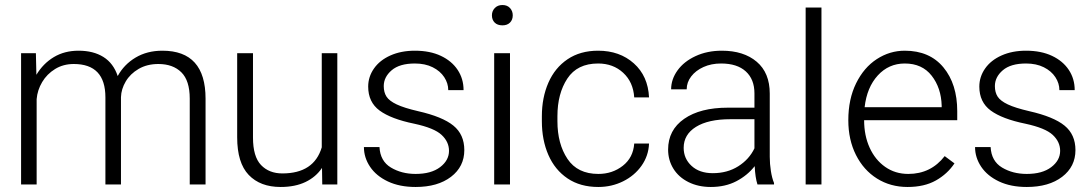

<svg xmlns="http://www.w3.org/2000/svg" viewBox="-20 -735 4351 765"><path d="M64 -523H123L125 -437Q152 -482 194.5 -507.5Q237 -533 293 -533Q352 -533 392 -508Q432 -483 449 -432Q474 -478 520 -505.5Q566 -533 627 -533Q799 -533 799 -342V0H736V-342Q736 -414 702.5 -447Q669 -480 611 -480Q566 -480 532.5 -460.5Q499 -441 481 -410.5Q463 -380 462 -348V0H400V-347Q400 -480 274 -480Q232 -480 199.5 -460Q167 -440 148 -408Q129 -376 126 -340V0H64Z M1324 0H1264L1263 -66Q1239 -30 1197.5 -10Q1156 10 1098 10Q1017 10 971 -38Q925 -86 925 -188V-523H988V-187Q988 -111 1020 -77.5Q1052 -44 1105 -44Q1231 -44 1262 -148V-523H1324Z M1631 -242Q1538 -261 1492.5 -294.5Q1447 -328 1447 -390Q1447 -429 1470 -462Q1493 -495 1535.5 -514Q1578 -533 1633 -533Q1693 -533 1736.5 -512.5Q1780 -492 1803.5 -456.5Q1827 -421 1827 -376H1766Q1766 -403 1750 -427.5Q1734 -452 1704 -467Q1674 -482 1633 -482Q1572 -482 1540.5 -455Q1509 -428 1509 -392Q1509 -367 1520 -350Q1531 -333 1560.5 -319Q1590 -305 1646 -292Q1743 -270 1786.5 -234.5Q1830 -199 1830 -137Q1830 -71 1777 -30.5Q1724 10 1636 10Q1572 10 1525.5 -12Q1479 -34 1454.5 -70.5Q1430 -107 1430 -149H1492Q1495 -93 1537.5 -67.5Q1580 -42 1636 -42Q1698 -42 1733.5 -69Q1769 -96 1769 -134Q1769 -170 1739.5 -197.5Q1710 -225 1631 -242Z M1982 -715Q2001 -715 2012 -703Q2023 -691 2023 -674Q2023 -656 2012 -645Q2001 -634 1982 -634Q1962 -634 1951 -645Q1940 -656 1940 -674Q1940 -691 1951.5 -703Q1963 -715 1982 -715ZM1949 -523H2012V0H1949Z M2507 -163H2566Q2564 -114 2536 -74.5Q2508 -35 2462.5 -12.5Q2417 10 2364 10Q2292 10 2241.5 -24Q2191 -58 2165 -117.5Q2139 -177 2139 -252V-272Q2139 -346 2165 -405.5Q2191 -465 2241.5 -499Q2292 -533 2363 -533Q2449 -533 2505.5 -482.5Q2562 -432 2566 -347H2507Q2503 -408 2463 -445Q2423 -482 2363 -482Q2280 -482 2240.5 -422Q2201 -362 2201 -272V-252Q2201 -162 2241 -102Q2281 -42 2364 -42Q2420 -42 2461.5 -74.5Q2503 -107 2507 -163Z M2853 -482Q2814 -482 2783 -468Q2752 -454 2734 -430.5Q2716 -407 2716 -379H2654Q2654 -419 2679.5 -454.5Q2705 -490 2751.5 -511.5Q2798 -533 2856 -533Q2943 -533 2995 -489Q3047 -445 3047 -362V-110Q3047 -82 3051.5 -53.5Q3056 -25 3064 -6V0H2998Q2989 -28 2987 -73Q2958 -36 2914 -13Q2870 10 2812 10Q2762 10 2723 -9.5Q2684 -29 2663 -63Q2642 -97 2642 -139Q2642 -217 2706 -261.5Q2770 -306 2880 -306H2986V-363Q2986 -419 2951.5 -450.5Q2917 -482 2853 -482ZM2986 -144V-260H2890Q2802 -260 2753 -229.5Q2704 -199 2704 -146Q2704 -103 2735.5 -74Q2767 -45 2820 -45Q2878 -45 2921.5 -72.5Q2965 -100 2986 -144Z M3190 -705H3253V0H3190Z M3360 -256Q3360 -340 3391 -403Q3422 -466 3473.5 -499.5Q3525 -533 3585 -533Q3684 -533 3739 -466.5Q3794 -400 3794 -292V-256H3423Q3423 -195 3445 -146.5Q3467 -98 3507 -70Q3547 -42 3599 -42Q3689 -42 3744 -113L3783 -84Q3755 -42 3709 -16Q3663 10 3596 10Q3528 10 3474.5 -23.5Q3421 -57 3390.5 -117.5Q3360 -178 3360 -256ZM3425 -308H3732V-314Q3730 -385 3692 -433.5Q3654 -482 3585 -482Q3521 -482 3477.5 -434.5Q3434 -387 3425 -308Z M4066 -242Q3973 -261 3927.5 -294.5Q3882 -328 3882 -390Q3882 -429 3905 -462Q3928 -495 3970.5 -514Q4013 -533 4068 -533Q4128 -533 4171.5 -512.5Q4215 -492 4238.5 -456.5Q4262 -421 4262 -376H4201Q4201 -403 4185 -427.5Q4169 -452 4139 -467Q4109 -482 4068 -482Q4007 -482 3975.5 -455Q3944 -428 3944 -392Q3944 -367 3955 -350Q3966 -333 3995.5 -319Q4025 -305 4081 -292Q4178 -270 4221.5 -234.5Q4265 -199 4265 -137Q4265 -71 4212 -30.5Q4159 10 4071 10Q4007 10 3960.5 -12Q3914 -34 3889.5 -70.5Q3865 -107 3865 -149H3927Q3930 -93 3972.5 -67.5Q4015 -42 4071 -42Q4133 -42 4168.5 -69Q4204 -96 4204 -134Q4204 -170 4174.5 -197.5Q4145 -225 4066 -242Z"/></svg>

Font: Freesentation 3 Light
Style: Regular
Weight: 300
Designer: glyphs from Roboto by Christian Robertson / Hangul glyphs from Noto Sans CJK(Source Han Sans) by Jang Soo-young and Kang
Foundry: PT&
Version: Version 2.001